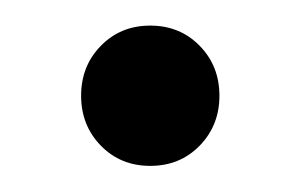

<svg xmlns="http://www.w3.org/2000/svg" viewBox="-20 -112 230 147"><path d="M95 15Q72.3 15 57.2 -0.5Q42.1 -16 42.1 -38.7Q42.1 -61.5 57.2 -76.9Q72.3 -92.4 95 -92.4Q117.8 -92.4 132.9 -76.9Q148 -61.5 148 -38.7Q148 -16 132.9 -0.5Q117.8 15 95 15Z"/></svg>

Font: Karma Variable Light
Style: Regular
Weight: 300
Designer: Joana Correia
Foundry: Indian Type Foundry
Version: Version 3.000